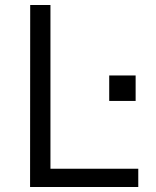

<svg xmlns="http://www.w3.org/2000/svg" viewBox="-20 -743 618 763"><path d="M100 -723H180.5V-72.5H529.5V0H99.5ZM519 -443V-342H414V-443Z"/></svg>

Font: Public Sans Light
Style: Regular
Weight: 300
Designer: The Public Sans Project Authors: Dan O. Williams and USWDS (Libre Franklin designed by Pablo Impallari and Rodrigo Fuenz
Version: Version 1.007